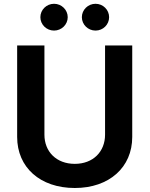

<svg xmlns="http://www.w3.org/2000/svg" viewBox="-20 -963 774 994"><path d="M367.2 10.3C545.4 10.3 664.6 -96.7 664.6 -253.9V-727.5H523.9V-265.6C523.9 -178.2 462.4 -114.7 367.2 -114.7C271.5 -114.7 210 -178.2 210 -265.6V-727.5H68.8V-253.9C68.8 -96.7 187.5 10.3 367.2 10.3ZM474.6 -804.7C513.7 -804.7 544.9 -835.9 544.9 -874C544.9 -912.1 513.7 -943.4 474.6 -943.4C435.5 -943.4 403.8 -912.1 403.8 -874C403.8 -835.9 435.5 -804.7 474.6 -804.7ZM259.8 -804.7C298.8 -804.7 330.6 -835.9 330.6 -874C330.6 -912.1 298.8 -943.4 259.8 -943.4C220.7 -943.4 189 -912.1 189 -874C189 -835.9 220.7 -804.7 259.8 -804.7Z"/></svg>

Font: Raveo SemiBold
Style: Regular
Weight: 600
Designer: Jakub Foglar, Rasmus Andersson (Inter)
Foundry: Jakubfoglar.com
Version: Version 1.100;Glyphs 3.2.3 (3260)